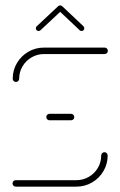

<svg xmlns="http://www.w3.org/2000/svg" viewBox="-20 -696 449 716"><path d="M369.6 -128.5Q374.4 -128.5 378 -124.8Q381.5 -121.1 381.5 -116.3Q381.5 -84.4 365.7 -57.8Q350 -31.1 323.3 -15.6Q296.7 0 265.2 0H38.5Q33.7 0 30.2 -3.5Q26.7 -7 26.7 -12.2Q26.7 -17 30.2 -20.6Q33.7 -24.1 38.5 -24.1H265.2Q290 -24.1 311.3 -36.5Q332.6 -48.9 345 -70Q357.4 -91.1 357.4 -116.3Q357.4 -121.5 361.1 -125Q364.8 -128.5 369.6 -128.5ZM257 -259.3Q257 -254.4 253.5 -250.9Q250 -247.4 244.8 -247.4H164.4Q159.6 -247.4 156.1 -250.9Q152.6 -254.4 152.6 -259.3Q152.6 -264.4 156.1 -268Q159.6 -271.5 164.4 -271.5H244.8Q250 -271.5 253.5 -268Q257 -264.4 257 -259.3ZM39.6 -390.4Q34.4 -390.4 30.9 -393.9Q27.4 -397.4 27.4 -402.2Q27.4 -434.1 43.1 -460.7Q58.9 -487.4 85.6 -503Q112.2 -518.5 143.7 -518.5H370.4Q375.2 -518.5 378.7 -515Q382.2 -511.5 382.2 -506.7Q382.2 -501.5 378.7 -498Q375.2 -494.4 370.4 -494.4H143.7Q118.9 -494.4 97.6 -482Q76.3 -469.6 63.9 -448.5Q51.5 -427.4 51.5 -402.2Q51.5 -397.4 48 -393.9Q44.4 -390.4 39.6 -390.4ZM204.4 -675.9Q208.5 -675.9 211.5 -673Q214.4 -670 214.4 -665.9Q214.4 -661.5 211.5 -658.5L130.7 -583Q128.1 -580.4 123.7 -580.4Q119.6 -580.4 116.7 -583.3Q113.7 -586.3 113.7 -590.4Q113.7 -594.8 116.7 -597.8L197.4 -673.3Q200 -675.9 204.4 -675.9ZM211.9 -673 291.5 -597.8Q294.4 -594.8 294.4 -590.4Q294.4 -586.3 291.5 -583.3Q288.5 -580.4 284.4 -580.4Q280 -580.4 277.4 -583L197.8 -658.1Z"/></svg>

Font: 26F Galaxy Sans Thin
Style: Regular
Weight: 100
Designer: C₂₉H₂₅N₃O₅
Version: Version 1.100